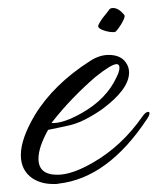

<svg xmlns="http://www.w3.org/2000/svg" viewBox="-20 -451 393 479"><path d="M112 8Q83 8 61 -6Q32 -26 32 -64Q32 -105 67 -164Q114 -241 205 -299Q228 -314 251 -314Q281 -314 294 -295Q302 -284 302 -270Q302 -228 234 -178Q214 -164 191.5 -152.5Q169 -141 143 -136L100 -127Q76 -84 76 -55Q76 -15 123 -15Q160 -15 213 -46Q284 -87 335 -160Q343 -172 350 -172Q353 -172 353 -168Q353 -163 346 -153Q249 -7 127 7Q123 8 119.5 8Q116 8 112 8ZM112 -144Q140 -144 184 -169Q246 -204 271 -259Q278 -273 278 -282Q278 -291 271 -291Q258 -291 218 -259Q189 -234 161.5 -205.5Q134 -177 109 -145Q108 -144 112 -144ZM266 -371Q254 -370 239 -375Q224 -380 225 -387Q228 -395 236 -406Q250 -423 252.5 -427Q255 -431 262 -431Q276 -431 290 -414Q290 -413 290.5 -412.5Q291 -412 291 -411Q291 -405 282 -390Q270 -371 266 -371Z"/></svg>

Font: Ephesis
Style: Regular
Weight: 400
Designer: Robert E. Leuschke
Foundry: Robert E. Leuschke
Version: Version 1.010; ttfautohint (v1.8.3)